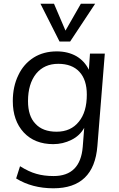

<svg xmlns="http://www.w3.org/2000/svg" viewBox="-20 -792 644 1035"><path d="M545 -503 505 -5Q487 223 268 223Q153 223 67 170L88 104Q136 134 176 145Q217 157 269 157Q413 157 426 0L434 -103Q410 -60 365 -38Q319 -15 267 -15Q167 -15 108 -78Q49 -142 49 -247Q49 -326 79 -387Q107 -447 162 -482Q215 -515 286 -515Q346 -515 392 -489Q436 -463 459 -416L465 -503ZM285 -82Q362 -82 405 -136Q448 -188 448 -282Q448 -362 408 -405Q368 -448 294 -448Q219 -448 175 -395Q131 -340 131 -247Q131 -166 171 -125Q210 -82 285 -82ZM416 -772H493L358 -568H301L198 -772H271L333 -627Z"/></svg>

Font: PRinguin Sans
Style: Italic
Weight: 400
Designer: Vernon Adams
Foundry: Vernon Adams
Version: ""